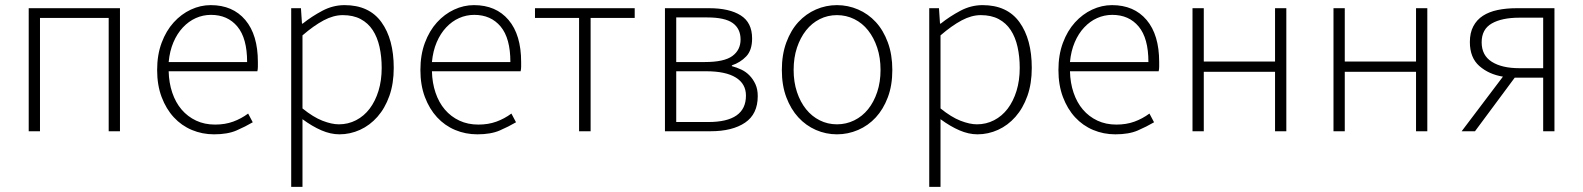

<svg xmlns="http://www.w3.org/2000/svg" viewBox="-20 -512 6177 749"><path d="M92 0V-480H448V0H404V-442H136V0Z M815 12Q769 12 728.5 -5Q688 -22 658 -54.5Q628 -87 610.5 -133.5Q593 -180 593 -239Q593 -298 610.5 -345Q628 -392 657.5 -424.5Q687 -457 724.5 -474.5Q762 -492 802 -492Q888 -492 937 -434Q986 -376 986 -270Q986 -261 986 -252Q986 -243 984 -234H638Q639 -189 652 -150.5Q665 -112 688.5 -84.5Q712 -57 745 -41.5Q778 -26 819 -26Q858 -26 889.5 -37.5Q921 -49 948 -69L966 -35Q937 -18 902.5 -3Q868 12 815 12ZM638 -270H944Q944 -363 906 -408.5Q868 -454 803 -454Q772 -454 744 -441.5Q716 -429 693.5 -405Q671 -381 656.5 -347Q642 -313 638 -270Z M1116 217V-480H1154L1158 -420H1161Q1196 -448 1237.5 -470Q1279 -492 1324 -492Q1420 -492 1468 -425.5Q1516 -359 1516 -247Q1516 -186 1499 -138Q1482 -90 1452.5 -56.5Q1423 -23 1384.5 -5.5Q1346 12 1304 12Q1270 12 1234 -3.5Q1198 -19 1160 -47V217ZM1302 -27Q1338 -27 1369 -43Q1400 -59 1422 -88Q1444 -117 1456.5 -157.5Q1469 -198 1469 -247Q1469 -291 1460.5 -329Q1452 -367 1434 -394.5Q1416 -422 1387 -437.5Q1358 -453 1317 -453Q1281 -453 1242.5 -432.5Q1204 -412 1160 -374V-89Q1202 -55 1238 -41Q1274 -27 1302 -27Z M1842 12Q1796 12 1755.5 -5Q1715 -22 1685 -54.5Q1655 -87 1637.5 -133.5Q1620 -180 1620 -239Q1620 -298 1637.5 -345Q1655 -392 1684.5 -424.5Q1714 -457 1751.5 -474.5Q1789 -492 1829 -492Q1915 -492 1964 -434Q2013 -376 2013 -270Q2013 -261 2013 -252Q2013 -243 2011 -234H1665Q1666 -189 1679 -150.5Q1692 -112 1715.5 -84.5Q1739 -57 1772 -41.5Q1805 -26 1846 -26Q1885 -26 1916.5 -37.5Q1948 -49 1975 -69L1993 -35Q1964 -18 1929.5 -3Q1895 12 1842 12ZM1665 -270H1971Q1971 -363 1933 -408.5Q1895 -454 1830 -454Q1799 -454 1771 -441.5Q1743 -429 1720.5 -405Q1698 -381 1683.5 -347Q1669 -313 1665 -270Z M2239 0V-442H2067V-480H2456V-442H2284V0Z M2574 0V-480H2747Q2825 -480 2869.5 -452Q2914 -424 2914 -362Q2914 -316 2891 -292Q2868 -268 2835 -257V-254Q2854 -249 2872 -240.5Q2890 -232 2904 -217.5Q2918 -203 2927 -183.5Q2936 -164 2936 -137Q2936 -67 2886.5 -33.5Q2837 0 2752 0ZM2618 -270H2730Q2805 -270 2837 -293.5Q2869 -317 2869 -358Q2869 -400 2838.5 -422Q2808 -444 2739 -444H2618ZM2618 -36H2743Q2890 -36 2890 -139Q2890 -185 2850.5 -209.5Q2811 -234 2735 -234H2618Z M3245 12Q3202 12 3163 -5Q3124 -22 3094.5 -54Q3065 -86 3047.5 -132.5Q3030 -179 3030 -239Q3030 -299 3047.5 -346.5Q3065 -394 3094.5 -426Q3124 -458 3163 -475Q3202 -492 3245 -492Q3288 -492 3327.5 -475Q3367 -458 3396.5 -426Q3426 -394 3443.5 -346.5Q3461 -299 3461 -239Q3461 -179 3443.5 -132.5Q3426 -86 3396.5 -54Q3367 -22 3327.5 -5Q3288 12 3245 12ZM3245 -27Q3281 -27 3312.5 -42.5Q3344 -58 3366.5 -86Q3389 -114 3402 -153Q3415 -192 3415 -239Q3415 -287 3402 -326Q3389 -365 3366.5 -393.5Q3344 -422 3312.5 -437.5Q3281 -453 3245 -453Q3209 -453 3178 -437.5Q3147 -422 3124.5 -393.5Q3102 -365 3089 -326Q3076 -287 3076 -239Q3076 -192 3089 -153Q3102 -114 3124.5 -86Q3147 -58 3178 -42.5Q3209 -27 3245 -27Z M3605 217V-480H3643L3647 -420H3650Q3685 -448 3726.5 -470Q3768 -492 3813 -492Q3909 -492 3957 -425.5Q4005 -359 4005 -247Q4005 -186 3988 -138Q3971 -90 3941.5 -56.5Q3912 -23 3873.5 -5.5Q3835 12 3793 12Q3759 12 3723 -3.5Q3687 -19 3649 -47V217ZM3791 -27Q3827 -27 3858 -43Q3889 -59 3911 -88Q3933 -117 3945.5 -157.5Q3958 -198 3958 -247Q3958 -291 3949.5 -329Q3941 -367 3923 -394.5Q3905 -422 3876 -437.5Q3847 -453 3806 -453Q3770 -453 3731.5 -432.5Q3693 -412 3649 -374V-89Q3691 -55 3727 -41Q3763 -27 3791 -27Z M4331 12Q4285 12 4244.5 -5Q4204 -22 4174 -54.5Q4144 -87 4126.5 -133.5Q4109 -180 4109 -239Q4109 -298 4126.5 -345Q4144 -392 4173.5 -424.5Q4203 -457 4240.5 -474.5Q4278 -492 4318 -492Q4404 -492 4453 -434Q4502 -376 4502 -270Q4502 -261 4502 -252Q4502 -243 4500 -234H4154Q4155 -189 4168 -150.5Q4181 -112 4204.5 -84.5Q4228 -57 4261 -41.5Q4294 -26 4335 -26Q4374 -26 4405.5 -37.5Q4437 -49 4464 -69L4482 -35Q4453 -18 4418.5 -3Q4384 12 4331 12ZM4154 -270H4460Q4460 -363 4422 -408.5Q4384 -454 4319 -454Q4288 -454 4260 -441.5Q4232 -429 4209.5 -405Q4187 -381 4172.5 -347Q4158 -313 4154 -270Z M4632 0V-480H4676V-272H4954V-480H4998V0H4954V-232H4676V0Z M5182 0V-480H5226V-272H5504V-480H5548V0H5504V-232H5226V0Z M6000 0V-209H5890H5889L5734 0H5682L5843 -213Q5788 -222 5751 -254.5Q5714 -287 5714 -348Q5714 -384 5727.5 -409.5Q5741 -435 5765 -450.5Q5789 -466 5822.5 -473Q5856 -480 5896 -480H6044V0ZM5907 -246H6000V-443H5907Q5839 -443 5799.5 -420.5Q5760 -398 5760 -347Q5760 -296 5799.5 -271Q5839 -246 5907 -246Z"/></svg>

Font: hySource Sans Pro Light
Style: Regular
Weight: 300
Designer: Paul D. Hunt
Foundry: Adobe Systems Incorporated
Version: Version 2.021;PS 2.000;hotconv 1.0.86;makeotf.lib2.5.63406